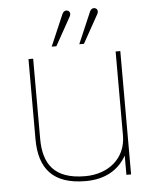

<svg xmlns="http://www.w3.org/2000/svg" viewBox="-51 -725 592 777"><g transform="rotate(-5 245.0 -336.0)"><path d="M195 -543 258 -656C265 -667 263 -678 254 -682C242 -687 234 -678 231 -671L176 -543ZM307 -543 370 -656C377 -667 375 -678 366 -682C354 -687 346 -678 343 -671L288 -543ZM451 0V-501H432V-160C432 -66 359 -9 266 -9C139 -9 97 -74 97 -176V-501H78V-176C78 -56 133 11 266 11C349 11 402 -25 432 -78V0Z"/></g></svg>

Font: Advent Pro
Style: Thin
Weight: 100
Designer: Andreas Kalpakidis
Foundry: Andreas Kalpakidis
Version: Version 2.002 2007